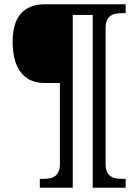

<svg xmlns="http://www.w3.org/2000/svg" viewBox="-20 -780 657 911"><path d="M419.9 -709H325.2V110.8H168.9V68.8H182.1Q199.2 68.8 214.1 66.4Q229 64 240 56.4Q251 48.8 257.6 34.7Q264.2 20.5 264.2 -2.9V-386.2H192.9Q148.9 -386.2 119.6 -402.1Q90.3 -418 72.8 -445.1Q55.2 -472.2 47.6 -507.6Q40 -543 40 -582Q40 -622.1 48.3 -654.8Q56.6 -687.5 75.2 -710.9Q93.8 -734.4 123 -747.1Q152.3 -759.8 194.8 -759.8H576.2V-717.8H563Q546.4 -717.8 531.2 -715.3Q516.1 -712.9 505.1 -705.3Q494.1 -697.8 487.5 -683.6Q481 -669.4 481 -646V-2.9Q481 20.5 487.5 34.7Q494.1 48.8 505.1 56.4Q516.1 64 531.2 66.4Q546.4 68.8 563 68.8H576.2V110.8H419.9Z"/></svg>

Font: Droid-TTFautohint Serif
Style: Regular
Weight: 400
Foundry: Ascender Corporation
Version: Version 1.00; ttfautohint (v1.00rc1.4-1a1c-dirty) -l 8 -r 50